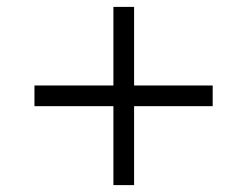

<svg xmlns="http://www.w3.org/2000/svg" viewBox="-20 -544 716 557"><path d="M309 -7V-236H80V-296H309V-524H369V-296H597V-236H369V-7Z"/></svg>

Font: Ancizar Serif Light
Style: Regular
Weight: 400
Version: Version 8.100